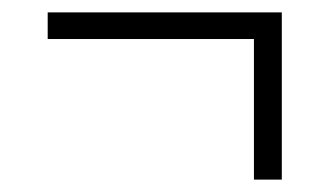

<svg xmlns="http://www.w3.org/2000/svg" viewBox="-20 -403 532 310"><path d="M390 -340H57V-383H435V-113H390Z"/></svg>

Font: Noto Serif NarrowLight
Style: Regular
Weight: 300
Width: 4
Designer: Monotype Design Team
Foundry: Monotype Imaging Inc.
Version: Version 1.001